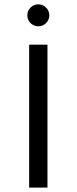

<svg xmlns="http://www.w3.org/2000/svg" viewBox="-20 -853 348 873"><path d="M204.2 -783.3C204.2 -810.8 181.7 -833.3 154.2 -833.3C126.7 -833.3 104.2 -810.8 104.2 -783.3C104.2 -755.8 126.7 -733.3 154.2 -733.3C181.7 -733.3 204.2 -755.8 204.2 -783.3ZM195.8 0V-650H112.5V0Z"/></svg>

Font: BoonHome
Style: Book
Weight: 400
Designer: Sungsit Sawaiwan
Foundry: Sungsit Sawaiwan
Version: Version 0.2